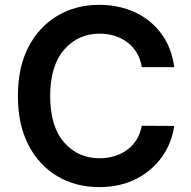

<svg xmlns="http://www.w3.org/2000/svg" viewBox="-20 -757 784 787"><path d="M386.4 9.9Q290.5 9.9 215.2 -34.6Q139.9 -79.2 96.6 -162.8Q53.3 -246.4 53.3 -363.6Q53.3 -481.2 96.9 -564.8Q140.6 -648.4 216.1 -692.8Q291.5 -737.2 386.4 -737.2Q467 -737.2 532.5 -707Q598 -676.8 640.6 -619.9Q683.2 -562.9 694.2 -481.9H561.4Q550.1 -547.2 502.5 -583.1Q454.9 -619 388.5 -619Q299.4 -619 242.5 -552.9Q185.7 -486.9 185.7 -363.6Q185.7 -238.6 242.7 -173.5Q299.7 -108.3 388.1 -108.3Q453.5 -108.3 501.2 -142.9Q549 -177.6 561.4 -241.5L694.2 -240.8Q684.3 -171.2 644.2 -114.3Q604 -57.5 538.5 -23.8Q473 9.9 386.4 9.9Z"/></svg>

Font: Linik Sans SemiBold
Style: Regular
Weight: 600
Designer: Rasmus Andersson (font), Cristiano Sobral (main changes)
Foundry: rsms
Version: Version 3.018;June 1, 2022;FontCreator 14.0.0.2814 64-bit; t